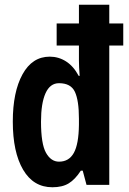

<svg xmlns="http://www.w3.org/2000/svg" viewBox="-20 -846 544 810"><path d="M201 -56Q121 -56 77.5 -130Q34 -204 34 -333Q34 -458 75 -532.5Q116 -607 190 -607Q227 -607 258.5 -587Q290 -567 312 -526H316Q313 -566 313 -590Q313 -614 313 -621V-654H219V-747H313V-826H441V-747H500V-654H441V-66H345L329 -126H321Q297 -89 270 -72.5Q243 -56 201 -56ZM229 -164Q271 -164 291.5 -201Q312 -238 313 -319V-345Q313 -422 296 -458.5Q279 -495 229 -495Q191 -495 172 -452.5Q153 -410 153 -333Q153 -239 174 -201.5Q195 -164 229 -164Z"/></svg>

Font: Noto Sans Malayalam UI ExtraCondensed
Style: Bold
Weight: 700
Width: 2
Designer: Jelle Bosma - Monotype Design Team
Foundry: Monotype Imaging Inc.
Version: Version 2.104; ttfautohint (v1.8.4.7-5d5b)